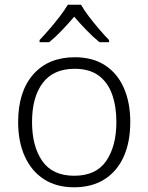

<svg xmlns="http://www.w3.org/2000/svg" viewBox="-20 -785 630 815"><path d="M533 -267Q533 -183 505.5 -121Q478 -59 424.5 -24.5Q371 10 294 10Q220 10 167 -24Q114 -58 85.5 -120.5Q57 -183 57 -267Q57 -396 121 -469Q185 -542 298 -542Q374 -542 426.5 -507.5Q479 -473 506 -411Q533 -349 533 -267ZM116 -267Q116 -164 159.5 -101.5Q203 -39 295 -39Q388 -39 431 -102Q474 -165 474 -267Q474 -333 456 -384Q438 -435 399 -464Q360 -493 297 -493Q207 -493 161.5 -433Q116 -373 116 -267ZM324 -765Q336 -743 357 -715.5Q378 -688 401 -661Q424 -634 443 -615V-606H402Q375 -628 347 -657Q319 -686 295 -714Q271 -686 243.5 -657Q216 -628 189 -606H148V-615Q167 -635 190 -661.5Q213 -688 234 -715.5Q255 -743 268 -765Z"/></svg>

Font: Noto Sans Lao Looped Light
Style: Regular
Weight: 300
Designer: Mark Frömberg, Ben Mitchell
Foundry: The Fontpad Ltd
Version: Version 1.002; ttfautohint (v1.8.4.7-5d5b)